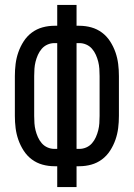

<svg xmlns="http://www.w3.org/2000/svg" viewBox="-20 -755 540 775"><path d="M211 0V-84H200Q175 -84 151.5 -90.5Q128 -97 108.5 -111.5Q89 -126 75.5 -147Q62 -168 54 -191Q46 -214 43 -238Q40 -262 40 -287V-448Q40 -473 43 -497Q46 -521 54 -544Q62 -567 75.5 -588Q89 -609 108.5 -623.5Q128 -638 151.5 -644.5Q175 -651 200 -651H211V-735H289V-651H300Q325 -651 348.5 -644.5Q372 -638 391.5 -623.5Q411 -609 424.5 -588Q438 -567 446 -544Q454 -521 457 -497Q460 -473 460 -448V-287Q460 -262 457 -238Q454 -214 446 -191Q438 -168 424.5 -147Q411 -126 391.5 -111.5Q372 -97 348.5 -90.5Q325 -84 300 -84H289V0ZM211 -154V-581H200Q185 -581 171.5 -575Q158 -569 148.5 -558Q139 -547 133 -533.5Q127 -520 123.5 -506Q120 -492 119 -477.5Q118 -463 118 -448V-287Q118 -272 119 -257.5Q120 -243 123.5 -229Q127 -215 133 -201.5Q139 -188 148.5 -177Q158 -166 171.5 -160Q185 -154 200 -154ZM289 -154H300Q315 -154 328.5 -160Q342 -166 351.5 -177Q361 -188 367 -201.5Q373 -215 376.5 -229Q380 -243 381 -257.5Q382 -272 382 -287V-448Q382 -463 381 -477.5Q380 -492 376.5 -506Q373 -520 367 -533.5Q361 -547 351.5 -558Q342 -569 328.5 -575Q315 -581 300 -581H289Z"/></svg>

Font: Iosevka Fuck
Style: Regular
Weight: 400
Monospace: yes
Designer: Belleve Invis
Foundry: Belleve Invis
Version: Version 28.0.7; ttfautohint (v1.8.3)